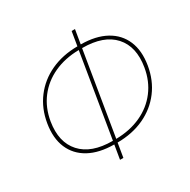

<svg xmlns="http://www.w3.org/2000/svg" viewBox="-174 -922 1104 1117"><g transform="rotate(-30 378.0 -364.0)"><path d="M318.8 31.2 334.5 -63Q234.4 -63.5 167.2 -100.3Q100.1 -137.2 71.5 -204.6Q43 -272 58.1 -363.8Q73.2 -455.6 124.3 -522.9Q175.3 -590.3 254.6 -627.2Q334 -664.1 434.1 -664.6L449.7 -758.8H472.2L456.5 -664.6Q556.6 -664.1 623.8 -627.2Q690.9 -590.3 719.5 -522.9Q748 -455.6 732.9 -363.8Q717.8 -272 666.7 -204.6Q615.7 -137.2 536.4 -100.3Q457 -63.5 356.9 -63L341.3 31.2ZM452.6 -642.1 360.8 -85.4Q454.1 -86.9 527.8 -120.8Q601.6 -154.8 648.9 -216.8Q696.3 -278.8 710.4 -363.8Q731.9 -492.7 664.6 -567.4Q597.2 -642.1 454.1 -642.1ZM337.4 -85.4H338.4L430.2 -642.1Q336.9 -640.6 263.2 -606.7Q189.5 -572.8 142.1 -510.7Q94.7 -448.7 80.6 -363.8Q59.6 -234.9 127.2 -160.2Q194.8 -85.4 337.4 -85.4Z"/></g></svg>

Font: Inter Display Thin
Style: Italic
Weight: 100
Italic angle: -9.39999°
Designer: Rasmus Andersson
Foundry: rsms
Version: Version 4.000;git-a52131595